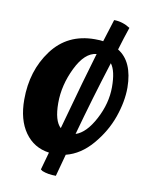

<svg xmlns="http://www.w3.org/2000/svg" viewBox="-74 -581 560 727"><g transform="rotate(10 206.0 -217.5)"><path d="M23 -172C23 -120 34.3 -78 57 -46C79.7 -14 110.7 4.7 150 10L131 78L138 83C152.7 89 170.3 92 191 92L214 7C251.3 -2.3 284.7 -24.2 314 -58.5C343.3 -92.8 365 -130 379 -170C393 -210 400 -248 400 -284C399.3 -350.7 379.3 -396 340 -420C349.3 -451.3 358.7 -480.7 368 -508C348 -520.7 327.3 -527 306 -527L279 -441C273.7 -442.3 263 -443 247 -443C177 -443 122.2 -416.3 82.5 -363C42.8 -309.7 23 -246 23 -172ZM185 -317.5C207 -362.5 233 -386.3 263 -389C245 -329.7 216.7 -229.7 178 -89C160.7 -105 152 -135.8 152 -181.5C152 -227.2 163 -272.5 185 -317.5ZM309.5 -151.5C287.8 -110.5 263.7 -85.7 237 -77C263 -171.7 291.3 -267.3 322 -364C335.3 -346.7 342 -317.2 342 -275.5C342 -233.8 331.2 -192.5 309.5 -151.5Z"/></g></svg>

Font: Oleo Script
Style: Regular
Weight: 400
Designer: Soytutype
Foundry: Soytutype
Version: Version 1.002